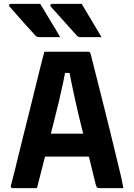

<svg xmlns="http://www.w3.org/2000/svg" viewBox="-20 -967 690 987"><path d="M187 -947Q206 -917 222 -889Q238 -861 255 -834Q272 -807 289 -776Q272 -776 257.5 -776Q243 -776 226 -776Q209 -776 181 -776Q175 -776 170.5 -778Q166 -780 164 -782Q138 -811 120.5 -830Q103 -849 89.5 -864.5Q76 -880 62 -896Q48 -912 29 -933Q25 -938 27 -942.5Q29 -947 35 -947Q67 -947 86.5 -947Q106 -947 128 -947Q150 -947 187 -947ZM400 -947Q418 -917 434.5 -889Q451 -861 467.5 -834Q484 -807 502 -776Q484 -776 470 -776Q456 -776 439 -776Q422 -776 393 -776Q387 -776 383 -778Q379 -780 377 -782Q351 -811 333.5 -830Q316 -849 302.5 -864.5Q289 -880 274.5 -896Q260 -912 241 -933Q237 -938 239.5 -942.5Q242 -947 248 -947Q280 -947 300 -947Q320 -947 341.5 -947Q363 -947 400 -947ZM149 -280H364Q380 -280 395 -280Q410 -280 425 -280L460 -289L474 -225L488 -162H158Q155 -162 152.5 -163.5Q150 -165 148.5 -167.5Q147 -170 147 -173ZM170 0Q139 0 107 0Q75 0 44 0Q42 0 40 -1Q38 -2 36.5 -5Q35 -8 36 -13Q43 -38 53.5 -80.5Q64 -123 77 -176.5Q90 -230 105 -289.5Q120 -349 135 -409Q150 -469 163.5 -525Q177 -581 188.5 -626Q200 -671 208 -701Q265 -701 325.5 -701Q386 -701 434 -701Q438 -701 440 -699.5Q442 -698 443.5 -696Q445 -694 446 -690Q460 -634 476 -571Q492 -508 509.5 -438.5Q527 -369 545.5 -294Q564 -219 583 -139Q591 -106 599.5 -71Q608 -36 614 0Q586 0 553 0Q520 0 491 0Q485 0 481.5 -1.5Q478 -3 476.5 -7Q475 -11 472 -19Q450 -110 431 -186.5Q412 -263 396 -327Q380 -391 368.5 -443.5Q357 -496 348 -539Q339 -582 334 -616L373 -592H280L319 -616Q313 -582 304 -539.5Q295 -497 282.5 -444Q270 -391 253 -325.5Q236 -260 216 -179.5Q196 -99 170 0Z"/></svg>

Font: Recursive
Style: Bold
Weight: 700
Version: Version 1.085